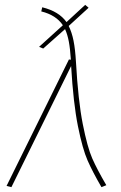

<svg xmlns="http://www.w3.org/2000/svg" viewBox="-20 -766 497 791"><path d="M418 -3 398 5Q362 -57 341 -104.5Q320 -152 301 -246.5Q282 -341 273 -494L27 5L7 0L264 -521L272 -520Q269 -566 263.5 -595Q258 -624 248 -646L158 -566L141 -573L239 -662Q211 -704 150 -719L154 -736Q223 -719 254 -675L331 -746L345 -734L263 -659Q276 -633 283 -598Q290 -563 293 -510Q302 -351 321 -255Q340 -159 360 -113.5Q380 -68 418 -3Z"/></svg>

Font: FiraGO Thin
Style: Italic
Weight: 100
Italic angle: -8°
Designer: bBox Type GmbH
Foundry: bBox Type GmbH
Version: Version 1.001